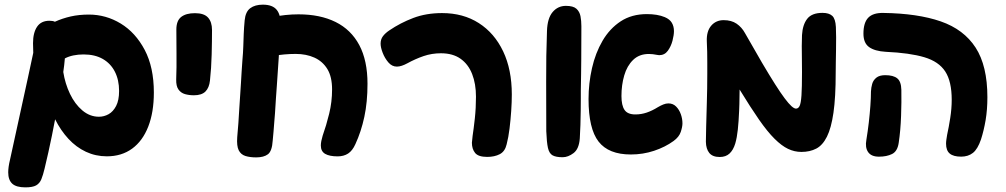

<svg xmlns="http://www.w3.org/2000/svg" viewBox="-20 -661 4324 825"><path d="M641.1 -263.4Q641.1 -178.7 617 -117Q592.9 -55.3 547.7 -22.3Q502.4 10.7 439.1 10.7Q391 10.7 349.1 -8.9Q307.2 -28.6 274.1 -64.4Q240.9 -100.2 216.8 -148.4Q210.3 -114.4 203.1 -78.4Q195.8 -42.4 187.8 -6.5Q179.9 29.4 171.7 62.9Q165.1 90.8 157.8 108.9Q150.4 127 135.2 135.6Q120 144.1 89 144.1Q49.9 144.1 32.6 128.2Q15.3 112.2 15.3 79.6Q15.3 68.4 17.2 54.9Q19.1 41.3 22.7 26.7L99.8 -326.2L122.9 -434Q122.9 -444.4 122.4 -454.8Q121.9 -465.1 121.9 -475.3Q121.9 -520.3 139.3 -546.1Q156.7 -571.8 192.4 -571.8Q207.1 -571.8 215.9 -567.6Q248 -582.1 283.8 -590.3Q319.7 -598.4 361.7 -598.4Q435.2 -598.4 498.8 -559.8Q562.4 -521.1 601.8 -446.5Q641.1 -371.9 641.1 -263.4ZM491.7 -270.2Q491.7 -317.3 473.7 -352.7Q455.8 -388 421.8 -407.6Q387.8 -427.1 339.1 -427.1Q316 -427.1 295.6 -422.9Q275.2 -418.7 258.7 -410Q257.7 -395.6 255.8 -381Q253.9 -366.4 251.9 -351.6Q259.7 -301.7 280.7 -257.7Q301.7 -213.8 333.8 -186.6Q366 -159.4 405.1 -159.4Q427 -159.4 446.6 -170.3Q466.2 -181.2 478.9 -205.6Q491.7 -230 491.7 -270.2Z M737.8 -534Q737.8 -572.1 758.6 -588.3Q779.4 -604.4 817.6 -604.4Q856.9 -604.4 873.9 -585.5Q891 -566.6 891 -532Q891 -485.2 889.5 -426.4Q888 -367.6 882.2 -315Q878.9 -283.8 862.7 -267.7Q846.4 -251.6 813.1 -251.6Q792.6 -251.6 774.9 -256.6Q757.2 -261.7 746.8 -276.5Q736.3 -291.3 737.1 -319.8Q739.1 -371.6 738.4 -428.3Q737.8 -485 737.8 -534Z M1059.6 -395.7 1034.9 -556.6Q1091.6 -575.4 1149.1 -587.4Q1206.6 -599.4 1262.6 -599.4Q1355.6 -599.4 1422 -566.5Q1488.4 -533.6 1523.8 -467.3Q1559.1 -401 1559.1 -301Q1559.1 -222.4 1545.5 -158.9Q1531.9 -95.4 1507.1 -41.7Q1494.4 -13.3 1475.7 -1.2Q1456.9 10.9 1430.8 10.9Q1395.7 10.9 1377.1 0.1Q1358.6 -10.7 1358.6 -35.8Q1358.6 -44.7 1360.7 -55.4Q1362.9 -66.2 1366.4 -77.9Q1382 -121.8 1394.4 -172.3Q1406.9 -222.9 1406.9 -276.9Q1406.9 -330.9 1386.7 -364.2Q1366.4 -397.4 1331.1 -413.4Q1295.8 -429.3 1250.6 -429.3Q1202.8 -429.3 1153.7 -420.7Q1104.6 -412 1059.6 -395.7ZM1184.8 -551.2Q1183.8 -526.2 1181.8 -489Q1179.8 -451.8 1177.8 -415.2Q1175.8 -378.6 1173.8 -355.6Q1171.8 -323.6 1169.7 -294.9Q1167.6 -266.3 1165.6 -237.3Q1163.6 -208.3 1161.6 -174.3Q1160.6 -160.3 1158.7 -138.7Q1156.8 -117.1 1155.3 -95.1Q1153.8 -73.1 1151.8 -57.1Q1149 -11.4 1131.2 1.9Q1113.4 15.3 1080.7 15.3Q1054 15.3 1034.4 9.2Q1014.9 3 1005.7 -15.4Q996.6 -33.9 999.3 -71.3Q1002.3 -100.6 1004.3 -132.2Q1006.3 -163.9 1008.3 -196.1Q1010.3 -228.2 1012.3 -257.2Q1014.3 -281.4 1015.4 -304.9Q1016.6 -328.3 1018.2 -352.4Q1019.8 -376.4 1021.6 -402.2Q1024.6 -435 1025.4 -462Q1026.3 -489 1027.3 -515.6Q1028.3 -542.1 1031.3 -573.7Q1034.9 -610.7 1055.3 -625.8Q1075.8 -641 1109.6 -641Q1151.4 -641 1169.5 -618.2Q1187.6 -595.3 1184.8 -551.2Z M2179.2 -255.1Q2179.2 -222.7 2176.6 -184.2Q2174 -145.8 2169.4 -108.3Q2164.8 -70.9 2157 -40.9Q2149.9 -10.2 2127.4 1.5Q2104.9 13.2 2073.4 13.2Q2035.3 13.2 2021.5 -3.8Q2007.7 -20.8 2007.7 -47.7Q2008.7 -55 2009.2 -62.1Q2009.7 -69.1 2010.7 -76.7Q2015.3 -106.9 2020.3 -152Q2025.2 -197.1 2025.2 -245.4Q2025.2 -300.8 2008.7 -342.9Q1992.2 -385 1958.9 -408.6Q1925.6 -432.1 1874.6 -432.1Q1835.4 -432.1 1800.1 -420Q1764.7 -407.9 1729.7 -388.7Q1718 -382.3 1706.7 -378.6Q1695.4 -374.8 1685.3 -374.8Q1664.2 -374.8 1648.7 -392.9Q1633.2 -411.1 1624.3 -434.2Q1615.4 -457.3 1615.4 -473.3Q1615.4 -492.1 1625.4 -505.4Q1635.4 -518.7 1652.7 -530.3Q1700.4 -562.8 1755.9 -583.8Q1811.3 -604.8 1879.4 -604.8Q1970.3 -604.8 2037.4 -561.8Q2104.6 -518.8 2141.9 -440.5Q2179.2 -362.2 2179.2 -255.1Z M2475.7 -271.8Q2475.7 -261.4 2475.7 -238.2Q2475.7 -215 2475.3 -185.2Q2474.9 -155.4 2474 -124.3Q2473.1 -93.1 2471.3 -66.3Q2468 -20.9 2444.5 -3.2Q2421 14.6 2397.7 14.6Q2369 14.6 2354.4 6.5Q2339.8 -1.6 2334.4 -25.7Q2329.1 -49.8 2327.3 -97.1Q2327.3 -196.1 2326.8 -308.9Q2326.3 -421.7 2330.3 -527.9Q2332.1 -582.6 2354.6 -609.2Q2377.1 -635.8 2411.6 -635.8Q2443 -635.8 2456.7 -623.5Q2470.4 -611.2 2474.3 -591.4Q2478.1 -571.6 2478.1 -548.3Q2478.1 -530.6 2478 -508.7Q2477.9 -486.8 2477.8 -461.2Q2477.7 -435.7 2477.6 -406Q2477.4 -376.3 2476.9 -342.6Q2476.4 -308.9 2475.7 -271.8ZM2508.9 -235.4Q2508.9 -303 2523.7 -368.1Q2538.4 -433.2 2569.1 -485.8Q2599.8 -538.3 2647.1 -569.4Q2694.4 -600.4 2759.6 -600.4Q2781.9 -600.4 2801.5 -597.2Q2821.1 -593.9 2836.7 -587.3Q2857.7 -578.4 2866.8 -563.1Q2875.9 -547.8 2875.9 -527Q2875.9 -510.8 2869.7 -486.4Q2863.4 -462 2849.6 -442.9Q2835.8 -423.9 2812.4 -423.9Q2807.7 -423.9 2803.6 -425.1Q2793.6 -427.1 2785.1 -428.1Q2776.7 -429.1 2768.2 -429.1Q2726.8 -429.1 2700.5 -403.6Q2674.2 -378.1 2662.3 -337Q2650.3 -295.9 2650.3 -248.4Q2650.3 -207.9 2663.6 -188.6Q2676.8 -169.3 2710.1 -169.3Q2735.6 -169.3 2758.9 -177.3Q2782.3 -185.2 2806.3 -200.2Q2818.8 -207.6 2830.1 -212.1Q2841.3 -216.7 2852.2 -216.7Q2871.8 -216.7 2885.1 -203.3Q2898.4 -190 2905.4 -170.3Q2912.4 -150.7 2912.4 -130.9Q2912.4 -116.2 2905.2 -94.3Q2897.9 -72.4 2874.3 -55.2Q2838.3 -29 2790.6 -13.1Q2742.9 2.8 2690.6 2.8Q2595.1 2.8 2552 -52.6Q2508.9 -107.9 2508.9 -235.4Z M3019.1 -344.6Q3019.1 -369.3 3019.1 -392.4Q3019.1 -415.6 3018.7 -438Q3018.3 -460.4 3017.1 -483.1Q3015.3 -526.4 3035.8 -550.4Q3056.3 -574.4 3089.6 -574.4Q3122.8 -574.4 3145.1 -559.2Q3167.3 -543.9 3180.8 -519.3Q3222.4 -445.7 3254.3 -391.4Q3286.2 -337.2 3310.3 -299.4Q3334.3 -261.6 3351.6 -238.6Q3368.9 -215.6 3380.7 -204.9Q3392.6 -194.3 3400.2 -194.3Q3410.1 -194.3 3415.8 -205.7Q3421.4 -217.1 3423.8 -250.8Q3426.1 -284.4 3426.1 -351.4Q3426.1 -383.6 3425.6 -410.9Q3425.1 -438.3 3425.1 -463Q3425.1 -487.7 3426.1 -510.2Q3428.7 -554.8 3448.5 -580.2Q3468.3 -605.7 3514.3 -605.7Q3542.2 -605.7 3556.1 -592.9Q3569.9 -580.1 3571.7 -544.9Q3572.7 -526 3572.7 -500.2Q3572.7 -474.3 3572.3 -446.7Q3571.9 -419 3571.4 -392.9Q3570.9 -366.8 3570.9 -347.9Q3570.9 -243.1 3561.3 -176.7Q3551.7 -110.3 3533.2 -73.6Q3514.8 -36.8 3487.4 -22.5Q3460 -8.2 3423.4 -8.2Q3393.8 -8.2 3366.2 -21.3Q3338.7 -34.4 3308.2 -64.7Q3277.7 -94.9 3241.4 -147Q3205.2 -199.1 3158 -276.3Q3158 -260.4 3157.5 -244.4Q3157 -228.3 3157 -213.5Q3157 -198.7 3156 -185.6Q3154 -138.4 3150.3 -104Q3146.7 -69.6 3139.3 -44.3Q3130.7 -16.1 3114.7 -1.3Q3098.7 13.6 3072.6 13.6Q3041.9 13.6 3027.8 -3.7Q3013.7 -21 3013.1 -51.7Q3013.3 -71.3 3014.3 -116Q3015.3 -160.7 3017.2 -220.5Q3019.1 -280.3 3019.1 -344.6Z M4222.7 -243.4Q4222.7 -189.9 4215.1 -144.9Q4207.4 -99.9 4195.2 -61.9Q4181 -20.3 4160.6 -4.1Q4140.1 12.1 4109.9 12.1Q4076.9 12.1 4061 -1.1Q4045.1 -14.2 4045.1 -43.7Q4045.1 -51.8 4046.5 -61.3Q4047.9 -70.8 4049.7 -81.7Q4056.8 -114 4063.1 -154.3Q4069.4 -194.7 4069.4 -232.2Q4069.4 -311.1 4041.6 -353.8Q4013.8 -396.6 3951.6 -415.1Q3889.3 -433.7 3785.6 -438.4Q3738.9 -441.2 3714.5 -458.6Q3690.1 -476 3690.1 -516.3Q3690.1 -563.8 3710.9 -585.1Q3731.7 -606.4 3776 -605.4Q3923 -603.4 4022.2 -569.1Q4121.4 -534.7 4172.1 -456.4Q4222.7 -378.2 4222.7 -243.4ZM3722.4 -267.8Q3723.2 -284.8 3727.7 -300.5Q3732.1 -316.2 3745.4 -327.1Q3758.8 -338 3783.7 -338Q3818.7 -338 3835.4 -324.3Q3852.2 -310.7 3853 -274.9Q3854 -225.1 3851.8 -162.7Q3849.6 -100.3 3841.6 -47Q3836.2 -10.6 3813 0.8Q3789.8 12.2 3756.8 12.2Q3723.8 12.2 3710.2 -7.5Q3696.6 -27.2 3702.7 -60.2Q3708.7 -96.9 3713.1 -134.4Q3717.4 -171.9 3719.9 -206.5Q3722.4 -241.1 3722.4 -267.8Z"/></svg>

Font: Playpen Sans Hebrew
Style: Regular
Weight: 400
Designer: Tom Grace, Laura Meseguer, Veronika Burian, José Scaglione
Foundry: TypeTogether
Version: Version 2.000